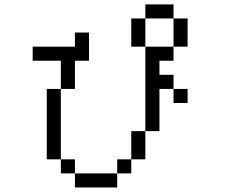

<svg xmlns="http://www.w3.org/2000/svg" viewBox="-20 -832 1040 852"><path d="M812.5 -375V-437.5H750V-375ZM312.5 -62.5V0H500V-62.5ZM312.5 -62.5V-125H250V-62.5ZM500 -62.5H562.5V-125H500ZM250 -125V-437.5H187.5V-125ZM562.5 -125H625Q625 -125 625 -250H562.5Q562.5 -250 562.5 -125ZM625 -250H687.5V-437.5H750V-500H687.5V-562.5H750V-625H625Q625 -625 625 -250ZM250 -437.5H312.5Q312.5 -437.5 312.5 -562.5H375Q375 -562.5 375 -687.5H312.5V-625H125V-562.5H250Q250 -562.5 250 -437.5ZM625 -625Q625 -625 625 -750H562.5Q562.5 -750 562.5 -625ZM750 -625H812.5Q812.5 -625 812.5 -750H750Q750 -750 750 -625ZM625 -750H750V-812.5H625Z"/></svg>

Font: Unifont
Style: Regular
Weight: 500
Version: Version 15.1.04